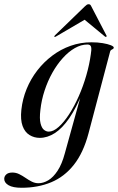

<svg xmlns="http://www.w3.org/2000/svg" viewBox="-91 -643 558 908"><path d="M327.5 -12Q303 80 258.2 136.5Q213.5 193 151 219Q88.5 245 11 245Q-30 245 -50.5 233Q-71 221 -71 203Q-71 190.5 -61.2 181.8Q-51.5 173 -32.5 173Q-15.5 173 -0.2 180.5Q15 188 29.8 198.2Q44.5 208.5 59.5 216Q74.5 223.5 91 223.5Q114 223.5 137.5 209.5Q161 195.5 181.5 164.2Q202 133 215.5 82.5L297 -211.5L301 -210Q270 -133 236.8 -84.5Q203.5 -36 168.2 -13.5Q133 9 97 9Q70.5 9 48.5 -4.5Q26.5 -18 15.8 -47.2Q5 -76.5 10 -123.5Q15.5 -175 35 -222.5Q54.5 -270 85.5 -310Q116.5 -350 156.5 -380Q196.5 -410 243.2 -426.5Q290 -443 341.5 -443Q370.5 -443 394.5 -439Q418.5 -435 432.8 -429.2Q447 -423.5 447 -418Q447 -413.5 443.2 -411.5Q439.5 -409.5 435.5 -407.2Q431.5 -405 430 -400ZM100 -123Q95 -81.5 100.8 -59.2Q106.5 -37 117.2 -28.8Q128 -20.5 139.5 -20.5Q161.5 -20.5 186.5 -42.8Q211.5 -65 236 -102.8Q260.5 -140.5 281.5 -188Q302.5 -235.5 317.2 -286.8Q332 -338 338.5 -386.5Q342.5 -408 340 -420.2Q337.5 -432.5 322.5 -432.5Q292.5 -432.5 262.8 -415.5Q233 -398.5 205.8 -368.2Q178.5 -338 156.5 -298.8Q134.5 -259.5 119.8 -214.5Q105 -169.5 100 -123ZM332 -563H293L405 -470.5Q407 -469 408.8 -468.5Q410.5 -468 411.5 -469Q413 -470 413.2 -472Q413.5 -474 412 -476L341 -612.5Q338.5 -618 335.8 -620.5Q333 -623 328 -623Q323.5 -623 319.5 -620.5Q315.5 -618 310 -612.5L169 -476Q167 -474 166.2 -472Q165.5 -470 166 -469Q167.5 -468 169.5 -468.5Q171.5 -469 174 -470.5Z"/></svg>

Font: Fraunces 120pt
Style: Italic
Weight: 400
Italic angle: -16°
Version: Version 1.000;[b76b70a41]